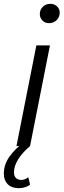

<svg xmlns="http://www.w3.org/2000/svg" viewBox="-39 -763 332 1003"><path d="M151 -526H222L118 0H47ZM169 -689Q169 -712 184.5 -727.5Q200 -743 224 -743Q245 -743 259 -729.5Q273 -716 273 -698Q273 -674 257 -658Q241 -642 217 -642Q196 -642 182.5 -656Q169 -670 169 -689ZM-19 144Q-19 96 12 53Q43 10 95 -26L118 0Q77 35 55.5 70Q34 105 34 137Q34 156 44 166.5Q54 177 72 177Q90 177 109 163L118 201Q108 210 92.5 215Q77 220 60 220Q22 220 1.5 199.5Q-19 179 -19 144Z"/></svg>

Font: Montserrat Alternates
Style: Italic
Weight: 400
Italic angle: -11.3°
Designer: Julieta Ulanovsky
Foundry: Julieta Ulanovsky
Version: Version 7.200